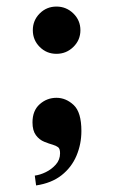

<svg xmlns="http://www.w3.org/2000/svg" viewBox="-20 -433 344 585"><path d="M90 132 86 102Q102 100 119.5 91.5Q137 83 150 68.5Q163 54 163 34Q163 20 157 15.5Q151 11 141 8Q130 5 115 -1Q100 -7 89.5 -21Q79 -35 79 -60Q79 -96 101 -115.5Q123 -135 152 -135Q181 -135 204.5 -113Q228 -91 228 -34Q228 6 213 41.5Q198 77 167.5 101Q137 125 90 132ZM152 -269Q122 -269 101 -290Q80 -311 80 -341Q80 -371 101 -392Q122 -413 152 -413Q182 -413 203.5 -392Q225 -371 225 -341Q225 -311 203.5 -290Q182 -269 152 -269Z"/></svg>

Font: Frank Ruhl Libre Medium
Style: Regular
Weight: 500
Designer: Yanek Iontef
Foundry: Fontef
Version: Version 6.004